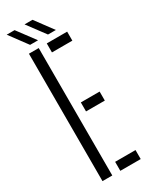

<svg xmlns="http://www.w3.org/2000/svg" viewBox="-242 -997 819 1044"><g transform="rotate(-30 167.0 -475.0)"><path d="M64 0V-800H125.5V0ZM176 -743.5V-800H304V-743.5ZM176 -373V-429.5H294V-373ZM176 0V-56.5H304V0ZM93.5 -838.5 11 -950H60.5L143.5 -838.5ZM206 -838.5 123 -950H173L255.5 -838.5Z"/></g></svg>

Font: Big Shoulders Stencil Text Light
Style: Regular
Weight: 300
Designer: Patric King
Foundry: XO Type Co
Version: Version 1.000